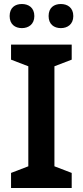

<svg xmlns="http://www.w3.org/2000/svg" viewBox="-20 -936 412 956"><path d="M28 -856C28 -815 55 -796 89 -796C122 -796 151 -815 151 -856C151 -898 122 -916 89 -916C55 -916 28 -898 28 -856ZM222 -856C222 -815 249 -796 283 -796C316 -796 345 -815 345 -856C345 -898 316 -916 283 -916C249 -916 222 -898 222 -856ZM337 0V-75L251 -108V-606L337 -639V-714H35V-639L121 -606V-108L35 -75V0Z"/></svg>

Font: Noto Sans Balinese SemiBold
Style: Regular
Weight: 600
Designer: Aditya Bayu, David Williams
Foundry: David Williams
Version: Version 2.005